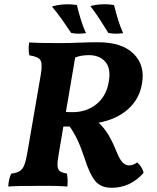

<svg xmlns="http://www.w3.org/2000/svg" viewBox="-20 -880 741 909"><path d="M444 -680Q558 -680 613 -625Q668 -570 652 -483Q640 -411 586 -363Q532 -315 447 -299Q472 -276 491.5 -244.5Q511 -213 533 -159Q547 -124 561 -110.5Q575 -97 590 -97Q611 -97 629 -111Q652 -93 660 -62Q598 9 508 9Q457 9 430.5 -23.5Q404 -56 381 -129Q363 -183 347 -217Q331 -251 310 -281Q295 -281 280 -281L258 -151Q251 -113 252.5 -94.5Q254 -76 264.5 -69Q275 -62 297 -58Q302 -29 299 3Q272 1 252 0.5Q232 0 212.5 0Q193 0 165 0Q120 0 85.5 0.5Q51 1 19 3Q20 -13 23 -28Q26 -43 33 -58Q59 -61 73.5 -70Q88 -79 96 -101Q104 -123 111 -166L173 -526Q182 -578 171.5 -595Q161 -612 119 -618Q113 -647 118 -679Q154 -677 191 -676.5Q228 -676 270 -676Q303 -676 352 -678Q401 -680 444 -680ZM400 -619Q384 -619 368 -616.5Q352 -614 336 -608L292 -350Q301 -349 308.5 -349Q316 -349 323 -349Q389 -349 435.5 -386Q482 -423 494 -488Q507 -554 479.5 -586.5Q452 -619 400 -619ZM493 -724Q472 -758 452 -789Q432 -820 408 -851Q431 -858 461.5 -859.5Q492 -861 520 -856Q527 -827 537.5 -791.5Q548 -756 563 -723Q547 -721 530.5 -720.5Q514 -720 493 -724ZM317 -724Q295 -757 273.5 -787.5Q252 -818 226 -849Q250 -857 282.5 -859Q315 -861 344 -856Q351 -827 361.5 -791.5Q372 -756 387 -723Q371 -721 354.5 -720.5Q338 -720 317 -724Z"/></svg>

Font: Vollkorn
Style: Bold Italic
Weight: 700
Italic angle: -11°
Designer: Friedrich Althausen
Foundry: Friedrich Althausen
Version: Version 5.000; ttfautohint (v1.8.3)